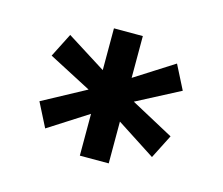

<svg xmlns="http://www.w3.org/2000/svg" viewBox="-60 -857 566 488"><g transform="rotate(15 222.5 -613.5)"><path d="M185 -556 82 -490 50 -553 163 -614 50 -673 82 -736 185 -671V-781H261V-671L363 -736L395 -673L282 -614L395 -553L363 -490L261 -556V-446H185Z"/></g></svg>

Font: Bai Jamjuree Medium
Style: Regular
Weight: 500
Version: Version 1.000; ttfautohint (v1.6)